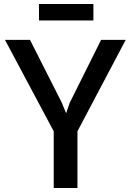

<svg xmlns="http://www.w3.org/2000/svg" viewBox="-20 -943 655 963"><path d="M249.5 0V-316L267 -251.5L5 -743H130.5L290.5 -427L321.5 -351H303.5L329.5 -427L487 -743H610.5L351 -251.5L368.5 -314.5V0ZM175.5 -840.5V-923H448.5V-840.5Z"/></svg>

Font: Tracken
Style: Regular
Weight: 400
Designer: Eben Sorkin
Foundry: Eben Sorkin
Version: Version 2.001